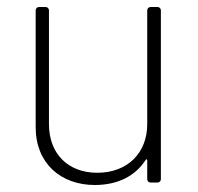

<svg xmlns="http://www.w3.org/2000/svg" viewBox="-20 -522 565 549"><path d="M401 -492V-167C401 -85 345 -28 258 -28C175 -28 120 -82 120 -167V-492C120 -498 116 -502 110 -502H92C86 -502 82 -498 82 -492V-158C82 -55 154 7 251 7C317 7 367 -19 396 -64C398 -68 401 -67 401 -63V-10C401 -4 405 0 411 0H430C436 0 440 -4 440 -10V-492C440 -498 436 -502 430 -502H411C405 -502 401 -498 401 -492Z"/></svg>

Font: Barlow ExtraLight
Style: Regular
Weight: 275
Designer: Jeremy Tribby
Foundry: Tribby Type
Version: Version 1.422;hotconv 1.0.109;makeotfexe 2.5.65596